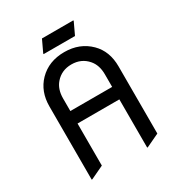

<svg xmlns="http://www.w3.org/2000/svg" viewBox="-208 -1027 1104 1185"><g transform="rotate(-30 344.0 -435.0)"><path d="M228 -799.8V-804.7L267.6 -888.7H491.2V-883.8L451.7 -799.8ZM97.7 19.5V-502.9Q97.7 -608.4 163.6 -676.3Q232.9 -747.1 344.2 -747.1Q453.6 -747.1 524.9 -676.3Q590.8 -610.8 590.8 -502.9V-24.4L498 19.5H493.2V-324.2H195.3V-24.4L102.5 19.5ZM195.3 -413.1H493.2V-502.9Q493.2 -568.4 458 -608.9Q414.6 -659.2 344.2 -659.2Q273.9 -659.2 230.5 -608.9Q195.3 -568.4 195.3 -502.9Z"/></g></svg>

Font: Nova Round
Style: Book
Weight: 400
Version: Version 2.000